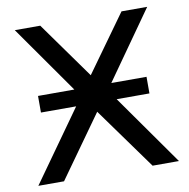

<svg xmlns="http://www.w3.org/2000/svg" viewBox="-79 -777 842 854"><g transform="rotate(-10 342.0 -350.0)"><path d="M436 -319 661 0H542L341 -279L142 0H26L253 -319H94V-394H258L43 -700H158L341 -444L525 -700H641L425 -394H584V-319Z"/></g></svg>

Font: Montserrat
Style: Regular
Weight: 500
Designer: Julieta Ulanovsky
Foundry: Julieta Ulanovsky
Version: Version 7.200;PS 007.200;hotconv 1.0.88;makeotf.lib2.5.64775